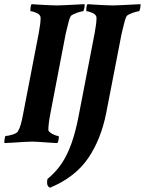

<svg xmlns="http://www.w3.org/2000/svg" viewBox="-33 -666 678 899"><path d="M-11.7 3.9Q-12.7 2.9 -12.7 -2Q-12.7 -8.8 -10.7 -19Q-8.8 -29.3 -6.8 -29.3Q3.9 -29.3 24.9 -35.6Q45.9 -42 50.8 -50.8Q58.6 -63.5 64.5 -84Q70.3 -104.5 75.2 -131.8L148.4 -510.7Q157.2 -557.6 157.2 -582Q157.2 -596.7 139.2 -605Q121.1 -613.3 110.4 -613.3Q109.4 -613.3 109.4 -617.2Q109.4 -640.6 115.2 -646.5Q129.9 -645.5 153.3 -644Q176.8 -642.6 199.7 -641.6Q222.7 -640.6 234.4 -640.6Q252 -640.6 363.3 -646.5V-641.6Q363.3 -633.8 360.8 -623.5Q358.4 -613.3 355.5 -613.3Q350.6 -613.3 337.4 -609.4Q324.2 -605.5 312.5 -600.1Q300.8 -594.7 297.9 -589.8Q293.9 -584 289.1 -566.4Q284.2 -548.8 280.3 -531.7Q276.4 -514.6 274.4 -506.8L203.1 -135.7Q198.2 -110.4 195.8 -90.8Q193.4 -71.3 193.4 -57.6Q193.4 -51.8 202.6 -44.9Q211.9 -38.1 223.1 -33.7Q234.4 -29.3 240.2 -29.3Q242.2 -29.3 242.2 -24.4Q242.2 -5.9 235.4 3.9Q230.5 3.9 214.8 2.9Q199.2 2 179.2 0.5Q159.2 -1 142.1 -2Q125 -2.9 118.2 -2.9Q106.4 -2.9 79.6 -1.5Q52.7 0 26.4 2Q0 3.9 -11.7 3.9ZM201.2 212.9Q187.5 207 187.5 189.5Q187.5 177.7 189.5 171.9Q227.5 140.6 254.9 100.6Q282.2 60.5 302.2 3.9Q322.3 -52.7 336.9 -131.8L410.2 -510.7Q418.9 -557.6 418.9 -582Q418.9 -596.7 400.9 -605Q382.8 -613.3 372.1 -613.3Q371.1 -613.3 371.1 -617.2Q371.1 -640.6 377 -646.5Q391.6 -645.5 414.6 -644Q437.5 -642.6 460.4 -641.6Q483.4 -640.6 496.1 -640.6Q513.7 -640.6 625 -646.5V-641.6Q625 -633.8 622.6 -623.5Q620.1 -613.3 617.2 -613.3Q612.3 -613.3 599.1 -609.4Q585.9 -605.5 574.2 -600.1Q562.5 -594.7 559.6 -589.8Q555.7 -584 550.8 -566.4Q545.9 -548.8 542 -531.7Q538.1 -514.6 536.1 -506.8L464.8 -139.6Q440.4 -13.7 379.4 75.2Q318.4 164.1 201.2 212.9Z"/></svg>

Font: Crimson Text
Style: Bold Italic
Weight: 700
Italic angle: -11°
Designer: Sebastian Kosch
Foundry: Sebastian Kosch
Version: Version 1.100; ttfautohint (v1.8.4)